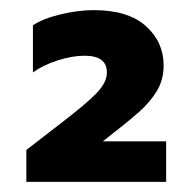

<svg xmlns="http://www.w3.org/2000/svg" viewBox="-20 -729 380 379"><path d="M32 -433 98 -484Q149 -523 170 -544.5Q191 -566 191 -586Q191 -619 147 -619Q122 -619 93 -609.5Q64 -600 45 -586V-679Q64 -692 99 -700.5Q134 -709 165 -709Q233 -709 268 -677.5Q303 -646 303 -600Q303 -572 290 -550Q277 -528 254.5 -508Q232 -488 183 -450H308V-370H32Z"/></svg>

Font: Prompt SemiBold
Style: Regular
Weight: 600
Designer: Katatrad Team
Foundry: CadsonDemak
Version: Version 1.000